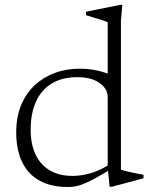

<svg xmlns="http://www.w3.org/2000/svg" viewBox="-20 -740 606 770"><path d="M412 -350Q412 -384 379.2 -407.2Q346.5 -430.5 290 -430.5Q229 -430.5 187.2 -405Q145.5 -379.5 124.2 -332.2Q103 -285 103 -220Q103 -161.5 122.8 -120Q142.5 -78.5 180.2 -56.5Q218 -34.5 271 -34.5Q312 -34.5 353.2 -48.5Q394.5 -62.5 441.5 -94.5V-71Q397 -44.5 367.8 -28.2Q338.5 -12 318.5 -3.8Q298.5 4.5 283.5 7.2Q268.5 10 252.5 10Q184 10 137.8 -16Q91.5 -42 68.2 -91.2Q45 -140.5 45 -209.5Q45 -269.5 64.2 -317Q83.5 -364.5 118.2 -397.2Q153 -430 199 -447.2Q245 -464.5 299 -464.5Q326.5 -464.5 349.8 -461Q373 -457.5 396.8 -450Q420.5 -442.5 448.5 -428.5L412 -398V-650.5Q406 -654 390.8 -658.8Q375.5 -663.5 357.5 -669Q339.5 -674.5 325 -679V-693L462 -720.5H470.5L465 -657V-59.5Q469.5 -57.5 481 -54.8Q492.5 -52 507 -48.8Q521.5 -45.5 534.5 -43Q547.5 -40.5 555.5 -39V-25L428.5 9H419.5L412 -68.5Z"/></svg>

Font: Newsreader 14pt Light
Style: Regular
Weight: 300
Designer: Hugues Gentile
Foundry: Production Type
Version: Version 1.003